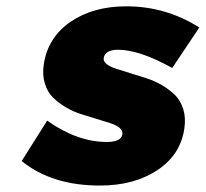

<svg xmlns="http://www.w3.org/2000/svg" viewBox="-20 -573 645 602"><path d="M47.9 -67.9 127.9 -194.8Q222.2 -127.9 314.9 -127.9Q360.8 -127.9 363.8 -152.8Q365.2 -163.6 354.5 -172.4Q343.8 -181.2 325.2 -187Q306.6 -192.9 282.7 -200.2Q258.8 -207.5 233.9 -215.3Q209 -223.1 186 -236.8Q163.1 -250.5 146 -267.3Q128.9 -284.2 120.6 -311Q112.3 -337.9 117.2 -371.1Q129.9 -455.6 200.9 -504.4Q272 -553.2 376 -553.2Q500 -553.2 605 -486.8L520 -359.9Q417 -417 350.1 -417Q309.6 -417 305.2 -391.1Q303.7 -380.4 314.7 -371.8Q325.7 -363.3 345 -357.2Q364.3 -351.1 388.7 -343.5Q413.1 -335.9 438.5 -327.9Q463.9 -319.8 487.3 -306.2Q510.7 -292.5 528.3 -275.4Q545.9 -258.3 554.4 -231.2Q563 -204.1 558.1 -170.9Q546.4 -87.9 473.6 -39.6Q400.9 8.8 293 8.8Q143.1 8.8 47.9 -67.9Z"/></svg>

Font: Trueno ExtraBold
Style: Italic
Weight: 800
Designer: Julieta Ulanovsky
Foundry: Julieta Ulanovsky
Version: Version 3.001b | FøM Fix